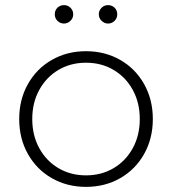

<svg xmlns="http://www.w3.org/2000/svg" viewBox="-20 -726 672 750"><path d="M55 -261Q55 -337 89 -397.5Q123 -458 182.5 -492Q242 -526 316 -526Q390 -526 449.5 -492Q509 -458 543 -397.5Q577 -337 577 -261Q577 -185 543 -124.5Q509 -64 449.5 -30Q390 4 316 4Q242 4 182.5 -30Q123 -64 89 -124.5Q55 -185 55 -261ZM526 -261Q526 -325 498.5 -375Q471 -425 423.5 -453Q376 -481 316 -481Q256 -481 208.5 -453Q161 -425 133.5 -375Q106 -325 106 -261Q106 -197 133.5 -147Q161 -97 208.5 -69Q256 -41 316 -41Q376 -41 423.5 -69Q471 -97 498.5 -147Q526 -197 526 -261ZM194 -670Q194 -686 204.5 -696Q215 -706 230 -706Q245 -706 255.5 -695.5Q266 -685 266 -670Q266 -655 255 -644.5Q244 -634 230 -634Q215 -634 204.5 -644.5Q194 -655 194 -670ZM366 -670Q366 -685 376.5 -695.5Q387 -706 402 -706Q417 -706 427.5 -696Q438 -686 438 -670Q438 -655 427.5 -644.5Q417 -634 402 -634Q388 -634 377 -644.5Q366 -655 366 -670Z"/></svg>

Font: Montserrat Alternates Light
Style: Regular
Weight: 300
Designer: Julieta Ulanovsky
Foundry: Julieta Ulanovsky
Version: Version 7.200